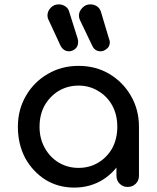

<svg xmlns="http://www.w3.org/2000/svg" viewBox="-20 -851 715 875"><path d="M318.4 3.9Q245.1 3.9 186.5 -32.2Q128.9 -69.3 94.7 -130.9Q61.5 -194.3 61.5 -273.4Q61.5 -351.6 98.6 -415Q134.8 -477.5 197.3 -513.7Q259.8 -550.8 337.9 -550.8Q416 -550.8 477.5 -514.6Q540 -477.5 576.2 -415Q613.3 -351.6 613.3 -273.4Q599.6 -273.4 574.2 -273.4Q574.2 -194.3 540 -131.8Q506.8 -69.3 449.2 -32.2Q390.6 3.9 318.4 3.9ZM337.9 -85.9Q388.7 -85.9 428.7 -110.4Q468.8 -134.8 492.2 -176.8Q514.6 -219.7 514.6 -273.4Q514.6 -327.1 492.2 -369.1Q468.8 -412.1 428.7 -435.5Q388.7 -460.9 337.9 -460.9Q288.1 -460.9 247.1 -436.5Q207 -412.1 182.6 -369.1Q160.2 -327.1 160.2 -273.4Q160.2 -219.7 183.6 -177.7Q207 -134.8 247.1 -110.4Q288.1 -85.9 337.9 -85.9ZM561.5 1Q540 1 525.4 -13.7Q510.7 -28.3 510.7 -49.8Q510.7 -100.6 510.7 -203.1Q515.6 -229.5 530.3 -308.6Q550.8 -299.8 613.3 -273.4Q613.3 -216.8 613.3 -49.8Q613.3 -28.3 598.6 -13.7Q584 1 561.5 1ZM438.5 -617.2Q412.1 -617.2 400.4 -642.6Q380.9 -682.6 343.8 -760.7Q339.8 -769.5 339.8 -780.3Q339.8 -799.8 355.5 -815.4Q370.1 -831.1 391.6 -831.1Q408.2 -831.1 421.9 -822.3Q434.6 -813.5 439.5 -798.8Q452.1 -757.8 476.6 -674.8Q480.5 -666 480.5 -659.2Q480.5 -638.7 465.8 -627.9Q452.1 -617.2 438.5 -617.2ZM294.9 -617.2Q269.5 -617.2 255.9 -642.6Q237.3 -682.6 201.2 -760.7Q198.2 -765.6 197.3 -771.5Q197.3 -776.4 196.3 -780.3Q196.3 -799.8 210.9 -815.4Q225.6 -831.1 248 -831.1Q263.7 -831.1 277.3 -822.3Q291 -813.5 294.9 -798.8Q307.6 -757.8 334 -674.8Q335 -670.9 335.9 -666Q335.9 -662.1 335.9 -659.2Q335.9 -638.7 322.3 -627.9Q308.6 -617.2 294.9 -617.2Z"/></svg>

Font: Abed
Style: Bold
Weight: 700
Designer: Johan Aakerlund
Version: Version 3.105